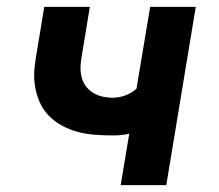

<svg xmlns="http://www.w3.org/2000/svg" viewBox="-20 -540 640 560"><path d="M332 0 357 -150Q344 -147 332.5 -146Q321 -145 309 -145Q283 -145 256.5 -147Q230 -149 206 -155.5Q182 -162 160 -174Q138 -186 121 -204Q104 -222 94.5 -245Q85 -268 81.5 -293Q78 -318 81 -344.5Q84 -371 89 -398L109 -520H242L219 -380Q216 -364 215 -348Q214 -332 217.5 -317Q221 -302 229.5 -290Q238 -278 250.5 -270Q263 -262 278 -258.5Q293 -255 309 -255Q327 -255 345 -261.5Q363 -268 378 -281L418 -520H551L465 0Z"/></svg>

Font: Iosevka Extrabold Extended
Style: Italic
Weight: 800
Width: 7
Italic angle: -9°
Monospace: yes
Designer: Belleve Invis
Foundry: Belleve Invis
Version: Version 32.5.0; ttfautohint (v1.8.4)